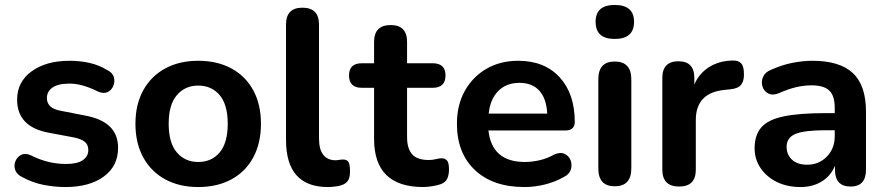

<svg xmlns="http://www.w3.org/2000/svg" viewBox="-20 -744 3571 774"><path d="M244 10Q199 10 154.5 1Q110 -8 72 -29Q49 -39 42 -57Q35 -75 41.5 -92.5Q48 -110 64 -119Q80 -128 102 -119Q142 -99 177 -91Q212 -83 246 -83Q292 -83 314 -98.5Q336 -114 336 -139Q336 -161 321.5 -172.5Q307 -184 278 -190L176 -209Q49 -233 49 -342Q49 -414 107.5 -456.5Q166 -499 260 -499Q304 -499 342.5 -490Q381 -481 413 -461Q434 -451 439 -433Q444 -415 437 -398Q430 -381 414 -373Q398 -365 375 -375Q311 -407 261 -407Q214 -407 191.5 -391Q169 -375 169 -349Q169 -308 222 -298L324 -278Q389 -266 422.5 -234Q456 -202 456 -148Q456 -74 398 -32Q340 10 244 10Z M779 10Q703 10 646 -21Q589 -52 557.5 -109.5Q526 -167 526 -245Q526 -323 557.5 -380Q589 -437 646 -468Q703 -499 779 -499Q856 -499 913 -468Q970 -437 1001 -380Q1032 -323 1032 -245Q1032 -167 1001 -109.5Q970 -52 913 -21Q856 10 779 10ZM779 -91Q833 -91 865.5 -129.5Q898 -168 898 -245Q898 -322 865.5 -360.5Q833 -399 779 -399Q726 -399 693 -360.5Q660 -322 660 -245Q660 -168 693 -129.5Q726 -91 779 -91Z M1302 10Q1133 10 1133 -180V-645Q1133 -713 1199 -713Q1266 -713 1266 -645V-186Q1266 -141 1283.5 -119.5Q1301 -98 1332 -98Q1340 -98 1348 -99.5Q1356 -101 1363 -101Q1378 -101 1384.5 -91.5Q1391 -82 1391 -52Q1391 -25 1380 -12Q1369 1 1344 6Q1337 7 1325 8.5Q1313 10 1302 10Z M1686 10Q1488 10 1488 -184V-390H1439Q1387 -390 1387 -440Q1387 -489 1439 -489H1488V-575Q1488 -643 1555 -643Q1621 -643 1621 -575V-489H1724Q1776 -489 1776 -440Q1776 -390 1724 -390H1621V-191Q1621 -145 1641.5 -122Q1662 -99 1708 -99Q1724 -99 1737.5 -102.5Q1751 -106 1761 -106Q1773 -106 1781.5 -97.5Q1790 -89 1790 -61Q1790 -39 1783 -24Q1776 -9 1758 -2Q1745 3 1723 6.5Q1701 10 1686 10Z M2094 10Q1967 10 1894.5 -58.5Q1822 -127 1822 -245Q1822 -321 1854 -378Q1886 -435 1941.5 -467Q1997 -499 2069 -499Q2175 -499 2236 -432.5Q2297 -366 2297 -253Q2297 -218 2259 -218H1949Q1963 -91 2096 -91Q2124 -91 2155 -98Q2186 -105 2214 -121Q2239 -132 2256.5 -123.5Q2274 -115 2280.5 -97Q2287 -79 2281 -60Q2275 -41 2252 -30Q2219 -11 2177.5 -0.5Q2136 10 2094 10ZM1950 -286H2186Q2183 -346 2154.5 -378Q2126 -410 2074 -410Q2021 -410 1988.5 -377Q1956 -344 1950 -286Z M2458 7Q2392 7 2392 -65V-424Q2392 -496 2458 -496Q2525 -496 2525 -424V-65Q2525 7 2458 7ZM2458 -587Q2381 -587 2381 -656Q2381 -724 2458 -724Q2536 -724 2536 -656Q2536 -587 2458 -587Z M2718 8Q2650 8 2650 -60V-430Q2650 -497 2715 -497Q2779 -497 2779 -430V-403Q2798 -448 2838.5 -473.5Q2879 -499 2933 -500Q2956 -501 2967.5 -489Q2979 -477 2979 -446Q2980 -419 2968 -403Q2956 -387 2924 -384L2905 -382Q2785 -372 2785 -260V-60Q2785 8 2718 8Z M3207 10Q3153 10 3111.5 -10.5Q3070 -31 3046 -66.5Q3022 -102 3022 -146Q3022 -200 3049.5 -231Q3077 -262 3140 -275Q3203 -288 3309 -288H3345V-310Q3345 -358 3323 -379Q3301 -400 3251 -400Q3221 -400 3189 -392.5Q3157 -385 3119 -368Q3094 -358 3076.5 -367.5Q3059 -377 3053.5 -396Q3048 -415 3056 -434Q3064 -453 3089 -463Q3134 -483 3176 -491Q3218 -499 3255 -499Q3365 -499 3418 -449.5Q3471 -400 3471 -294V-60Q3471 8 3409 8Q3346 8 3346 -60V-76Q3330 -36 3293.5 -13Q3257 10 3207 10ZM3345 -219H3310Q3222 -219 3186.5 -204Q3151 -189 3151 -152Q3151 -121 3172.5 -100.5Q3194 -80 3234 -80Q3281 -80 3313 -112.5Q3345 -145 3345 -195Z"/></svg>

Font: Chiron GoRound TC SB
Style: Regular
Weight: 500
Designer: Ryoko NISHIZUKA 西塚涼子 (kana, bopomofo & ideographs); Paul D. Hunt (Latin, Greek & Cyrillic); Sandoll Communications 산돌커뮤니
Foundry: Adobe
Version: Version 1.000;hotconv 1.1.1;makeotfexe 2.6.0